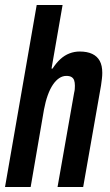

<svg xmlns="http://www.w3.org/2000/svg" viewBox="-20 -744 438 764"><path d="M0 0 126 -724H229L185 -471H189Q204 -494 220.5 -509Q237 -524 256.5 -531.5Q276 -539 297 -539Q327 -539 347 -529.5Q367 -520 377 -501.5Q387 -483 387 -454Q387 -443 385.5 -430.5Q384 -418 382 -404L311 0H209L275 -375Q277 -383 277.5 -389.5Q278 -396 278 -403Q278 -416 275 -424.5Q272 -433 264.5 -437.5Q257 -442 244 -442Q229 -442 215.5 -433Q202 -424 190.5 -407Q179 -390 170 -365Q161 -340 155 -308L102 0Z"/></svg>

Font: Archivo ExtraCondensed SemiBold
Style: Italic
Weight: 600
Width: 2
Italic angle: -10°
Designer: Hector Gatti
Foundry: Omnibus-Type
Version: Version 2.001